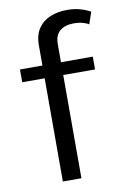

<svg xmlns="http://www.w3.org/2000/svg" viewBox="-82 -762 533 812"><g transform="rotate(-10 184.5 -356.0)"><path d="M364 -686.3Q345.8 -697.1 320.3 -704.3Q294.9 -711.5 264.8 -711.5Q225 -711.5 192.3 -698.5Q159.7 -685.4 140.4 -657.1Q121.1 -628.9 121.1 -583.6V0H200.8V-575.6Q200.8 -614.4 222.7 -632.6Q244.7 -650.8 283.1 -650.8Q302.9 -650.8 319.9 -646.2Q336.9 -641.6 346.4 -635.1ZM24.7 -443.2H337.4V-498.1H24.7Z"/></g></svg>

Font: Estedad VF
Style: Regular
Weight: 100
Designer: Amin Abedi
Version: Version 7.3